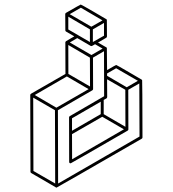

<svg xmlns="http://www.w3.org/2000/svg" viewBox="-20 -763 772 858"><path d="M232.9 75.2H231Q231 74.7 229.5 74.7V74.2L119.6 10.3Q116.2 8.3 116.2 4.9L115.2 -338.9Q115.7 -342.3 118.7 -344.2L272.5 -432.6L272 -574.2Q272.5 -577.1 275.4 -579.1L312 -600.6L274.9 -622.1Q272 -624 272 -627.4L271.5 -700.7Q272 -703.6 274.9 -705.6Q339.4 -742.7 340.8 -742.7Q342.8 -742.7 398.9 -710.2Q455.1 -677.7 455.1 -677.2H455.6Q456.1 -676.3 456.5 -676.3Q457 -674.8 457.5 -673.6Q458 -672.4 458 -600.1Q458 -596.2 454.6 -594.2L418 -572.8L456.1 -550.8Q456.5 -550.3 456.8 -550Q457 -549.8 457 -549.6Q457 -549.3 457.5 -548.1Q458 -546.9 458.5 -449.7Q497.6 -472.7 499 -472.7Q501 -472.7 557.1 -439.9Q613.3 -407.2 613.8 -406.7Q614.3 -406.2 615.2 -404.3Q616.2 -402.3 616.7 -148.9Q616.7 -145 613.3 -143.1Q234.9 75.2 232.9 75.2ZM546.4 -373 596.2 -401.9 499 -458 458.5 -434.6V-424.3ZM540.5 -196.3 540 -361.8 458.5 -408.7 459 -329.1Q458.5 -325.2 455.6 -323.2L443.4 -316.4V-252.9ZM302.2 -51.3 533.7 -185.1 437 -241.2 301.8 -163.6ZM301.8 -178.7 430.2 -252.9V-308.6L301.8 -234.4ZM395 -575.2 444.8 -603.5V-660.6L395 -631.8ZM388.2 -643.6 438 -671.9 341.3 -728.5 291.5 -699.7ZM381.8 -575.2V-631.8L285.2 -688.5V-631.3ZM388.7 -517.1 438.5 -545.9 404.8 -565.4Q391.1 -557.1 389.2 -557.1Q387.2 -557.1 386.7 -557.4Q386.2 -557.6 385.7 -557.6Q385.3 -557.6 325.2 -592.8L292 -573.2ZM382.3 -376.5 381.8 -505.4 285.2 -562 285.6 -432.6ZM226.6 57.1 225.6 -270.5 128.4 -326.7 129.4 1ZM231.9 -281.7 376 -364.7 278.8 -421.4 135.3 -338.4ZM239.7 57.1 603.5 -152.8 602.5 -390.1 553.2 -361.8 553.7 -184.1Q553.2 -181.2 550.3 -179.2Q297.4 -33.2 295.9 -33.2Q289.1 -33.2 289.1 -39.6L288.6 -238.3Q288.6 -242.2 292 -244.1L445.3 -333L444.8 -534.2L395.5 -505.4L396 -364.7Q395.5 -361.3 392.6 -359.4L238.8 -270.5Z"/></svg>

Font: 3D Isometric
Style: Regular
Weight: 400
Designer: GGBotNet
Version: 1.10